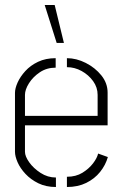

<svg xmlns="http://www.w3.org/2000/svg" viewBox="-20 -749 492 769"><path d="M207 -577 159 -729H199L236 -577ZM204 0Q164 0 133.5 -15Q103 -30 82 -52.5Q61 -75 50.5 -99Q40 -123 40 -141V-377Q40 -395 50.5 -418.5Q61 -442 81.5 -464.5Q102 -487 132.5 -501.5Q163 -516 203 -516V-478Q167 -478 139.5 -459.5Q112 -441 96 -415.5Q80 -390 80 -369V-285H371V-369Q371 -399 353 -424Q335 -449 307 -464.5Q279 -480 248 -480V-516Q286 -516 323.5 -497Q361 -478 386 -447Q411 -416 411 -378V-247H80V-141Q80 -123 97 -99Q114 -75 142.5 -56.5Q171 -38 204 -38ZM248 0V-41Q284 -41 310 -57Q336 -73 352.5 -94.5Q369 -116 373 -134L412 -120Q403 -88 381 -60.5Q359 -33 325.5 -16.5Q292 0 248 0Z"/></svg>

Font: Stick No Bills ExtraLight ExtraLight
Style: Regular
Weight: 250
Version: Version 2.000